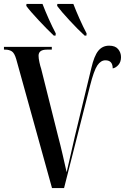

<svg xmlns="http://www.w3.org/2000/svg" viewBox="-20 -951 632 971"><path d="M243 0H304L435 -516Q455 -595 472.5 -620.5Q490 -646 513 -646Q550 -646 550 -605Q566 -608 579 -623Q592 -638 592 -662Q592 -685 577.5 -702.5Q563 -720 532 -720Q498 -720 477 -694Q456 -668 442 -607L358 -259Q349 -218 340 -180Q331 -142 317 -80Q308 -120 297 -168Q286 -216 273 -265L188 -604Q184 -615 179.5 -635.5Q175 -656 175 -669Q175 -700 217 -700H242V-714H0V-700H6Q26 -700 39.5 -691.5Q53 -683 62 -652ZM252 -771H261L262 -782Q244 -816 226 -856.5Q208 -897 195 -931H114L113 -921Q132 -895 176 -848Q220 -801 252 -771ZM408 -771H417L418 -782Q400 -816 382 -856.5Q364 -897 351 -931H270L269 -921Q288 -895 331.5 -848Q375 -801 408 -771Z"/></svg>

Font: Noto Serif Display Condensed Semi
Style: Regular
Weight: 600
Width: 3
Designer: Monotype Design Team
Foundry: Monotype Imaging Inc.
Version: Version 1.900